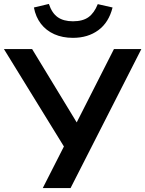

<svg xmlns="http://www.w3.org/2000/svg" viewBox="-32 -954 737 974"><path d="M185 0 305 -236 302 -195 -12 -705H131L362 -325H353L546 -705H685L326 0ZM338 -762Q285 -762 243.5 -780.5Q202 -799 175.5 -833.5Q149 -868 140 -916L216 -934Q231 -888 260.5 -867Q290 -846 338 -846Q388 -846 417 -867Q446 -888 464 -933L539 -916Q520 -840 467 -801Q414 -762 338 -762Z"/></svg>

Font: Nunito Sans 9pt
Style: Bold
Weight: 700
Version: Version 3.101;gftools[0.9.27]